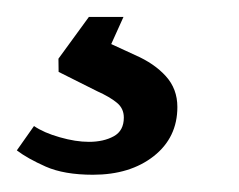

<svg xmlns="http://www.w3.org/2000/svg" viewBox="-77 -20 282 227"><path d="M32.9 186.6Q-1.1 186.6 -22.9 177Q-44.7 167.3 -57.1 157.8L-36.8 129Q-25.1 137 -6.3 142.3Q12.5 147.7 28.1 147.7Q45.5 147.7 57.5 141.1Q69.4 134.6 69.4 119Q69.4 108.1 61.1 101.4Q52.9 94.6 38 87.9L-7.7 65L-7.9 49.4L28.1 0H69L54.5 32.1L82.5 45Q105.5 55 119.1 70.1Q132.7 85.1 132.7 106.5Q132.7 142.6 104.8 164.6Q76.8 186.6 32.9 186.6Z"/></svg>

Font: Faustina Light
Style: Italic
Weight: 300
Italic angle: -8°
Designer: Alfonso Garcia
Foundry: http://www.omnibus-type.com
Version: Version 1.200